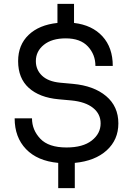

<svg xmlns="http://www.w3.org/2000/svg" viewBox="-20 -847 692 996"><path d="M368 129H282V-2Q174 -12 115 -73.5Q56 -135 56 -233H146Q146 -173 189 -127.5Q232 -82 325 -82Q410 -82 456 -118Q502 -154 502 -207Q502 -256 462.5 -287.5Q423 -319 350 -326L284 -332Q185 -341 129.5 -391Q74 -441 74 -530Q74 -614 128.5 -666Q183 -718 278 -728V-827H364V-728Q458 -717 511.5 -658.5Q565 -600 565 -505H475Q475 -564 436 -606Q397 -648 321 -648Q249 -648 207.5 -614.5Q166 -581 166 -530Q166 -485 198 -454.5Q230 -424 292 -418L358 -412Q467 -402 530.5 -348.5Q594 -295 594 -207Q594 -122 533.5 -67Q473 -12 368 -2Z"/></svg>

Font: Sora
Style: Regular
Weight: 400
Designer: Jonathan Barnbrook, Julián Moncada
Foundry: Barnbrook Fonts
Version: Version 2.000